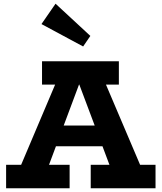

<svg xmlns="http://www.w3.org/2000/svg" viewBox="-20 -1017 873 1037"><path d="M48 -18 304 -622H526L783 -18H612L384 -625H431L204 -18ZM13 0V-127H356V0ZM238 -227 262 -339H560L582 -227ZM470 0V-127H820V0ZM207 -560V-686H622V-560ZM429 -766 204 -887 280 -997 468 -823Z"/></svg>

Font: BioRhyme ExtraBold ExtraBold
Style: Regular
Weight: 800
Version: Version 1.600;gftools[0.9.33]